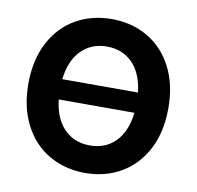

<svg xmlns="http://www.w3.org/2000/svg" viewBox="-81 -800 914 893"><g transform="rotate(10 376.5 -353.5)"><path d="M377 9.8Q282.2 9.8 207 -33.7Q131.8 -77.1 88.9 -159.4Q45.9 -241.7 45.9 -353.5Q45.9 -465.8 88.9 -548.1Q131.8 -630.4 207 -673.6Q282.2 -716.8 377 -716.8Q471.2 -716.8 546.1 -673.6Q621.1 -630.4 664.1 -548.1Q707 -465.8 707 -353.5Q707 -241.2 664.1 -158.9Q621.1 -76.7 546.1 -33.4Q471.2 9.8 377 9.8ZM377 -120.1Q450.7 -120.1 497.8 -168.2Q544.9 -216.3 555.2 -305.7H197.8Q208 -216.3 255.6 -168.2Q303.2 -120.1 377 -120.1ZM555.2 -401.4Q544.9 -490.7 497.8 -538.8Q450.7 -586.9 377 -586.9Q303.2 -586.9 255.6 -538.8Q208 -490.7 197.8 -401.4Z"/></g></svg>

Font: Pretendard
Style: Bold
Weight: 700
Designer: Base glyphs from Inter by Rasmus Andersson; Hangeul glyphs from Noto Sans CJK(Source Han Sans) by Jang Soo-young and Kan
Foundry: Kil Hyung-jin
Version: Version 1.309